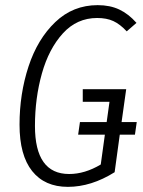

<svg xmlns="http://www.w3.org/2000/svg" viewBox="-20 -716 555 747"><path d="M505 -192H446L426 -46Q335 11 244 11Q154 11 105 -50.5Q56 -112 56 -231Q56 -351 91 -457.5Q126 -564 195 -630Q264 -696 360 -696Q408 -696 444 -679Q480 -662 511 -627L473 -594Q447 -622 421 -634Q395 -646 358 -646Q279 -646 224.5 -586Q170 -526 143 -430Q116 -334 116 -226Q116 -39 249 -39Q310 -39 372 -76L388 -192H284L291 -241H395L406 -320H302V-369H471L453 -241H512Z"/></svg>

Font: Fira Sans Extra Condensed Light
Style: Italic
Weight: 300
Width: 3
Italic angle: -8°
Designer: Carrois Corporate & Edenspiekermann AG
Foundry: Carrois Corporate GbR & Edenspiekermann AG
Version: Version 4.203